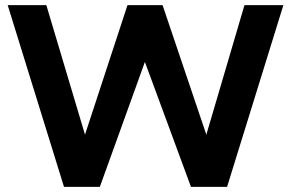

<svg xmlns="http://www.w3.org/2000/svg" viewBox="-20 -730 1137 750"><path d="M1087 -710H935L786 -204L615 -710H478L312 -204L161 -710H10L230 0H370L546 -488L726 0H867Z"/></svg>

Font: FIGSv2-sans-serif
Style: Bold
Weight: 700
Designer: Matt McInerney, Pablo Impallari, Rodrigo Fuenzalida,Mirko Velimirovic
Foundry: Matt McInerney, Pablo Impallari, Rodrigo Fuenzalida
Version: Version 4.021;hotconv 1.0.109;makeotfexe 2.5.65596